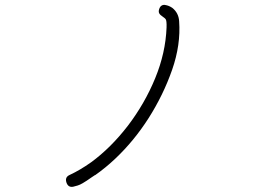

<svg xmlns="http://www.w3.org/2000/svg" viewBox="-20 -742 1040 775"><path d="M703.1 -656.2Q710 -561.5 674.8 -460.4Q639.6 -359.4 580.1 -265.6Q521.5 -173.8 446.3 -102.5Q406.2 -64.5 364.3 -35.2H363.3Q361.3 -34.2 348.6 -25.4Q335.9 -16.6 330.1 -12.7Q324.2 -8.8 313.5 -2.4Q302.7 3.9 293.5 6.8Q284.2 9.8 275.4 11.7Q254.9 15.6 248 -5.9Q241.2 -27.3 261.7 -36.1Q303.7 -55.7 347.7 -86.9Q427.7 -145.5 496.1 -234.4Q564.5 -324.2 606.4 -426.3Q648.4 -528.3 652.3 -630.9Q653.3 -659.2 648.4 -665Q646.5 -668 636.7 -674.8Q626 -681.6 622.6 -688.5Q619.1 -695.3 622.6 -705.6Q626 -715.8 632.8 -719.7Q639.6 -723.6 647.5 -721.7Q654.3 -720.7 661.6 -717.8Q668.9 -714.8 675.8 -710Q701.2 -689.5 703.1 -656.2Z"/></svg>

Font: irohamaru Light
Style: Regular
Weight: 200
Designer: [Source Han Sans]
Ryoko NISHIZUKA  (kana & ideographs); Paul D. Hunt (Latin, Greek & Cyrillic); Wenlong ZHANG  (bopomofo
Version: Version 1.01